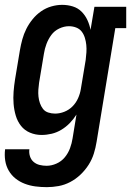

<svg xmlns="http://www.w3.org/2000/svg" viewBox="-25 -548 545 791"><path d="M168 223Q144 223 121 220Q98 217 77 209Q56 201 39 187.5Q22 174 11 155Q0 136 -3.5 113.5Q-7 91 -4 67H96Q94 82 98.5 96Q103 110 113.5 119Q124 128 138 131.5Q152 135 167 135Q187 135 207.5 126Q228 117 242 100Q256 83 263.5 62.5Q271 42 274 22L290 -76Q278 -57 262.5 -41Q247 -25 228 -13.5Q209 -2 188 3Q167 8 146 8Q121 8 98.5 -1.5Q76 -11 61.5 -29.5Q47 -48 40 -71.5Q33 -95 31 -120Q29 -145 31 -170.5Q33 -196 37 -221L57 -341Q61 -364 67 -386Q73 -408 83.5 -429Q94 -450 109.5 -469Q125 -488 144.5 -501.5Q164 -515 186.5 -521.5Q209 -528 231 -528Q254 -528 275 -521.5Q296 -515 311 -500Q326 -485 335 -465.5Q344 -446 348 -425L364 -520H495V-432H450L373 36Q369 61 361.5 85Q354 109 340 131Q326 153 306.5 171.5Q287 190 264 202Q241 214 216.5 218.5Q192 223 168 223ZM202 -80Q221 -80 240 -87.5Q259 -95 273.5 -109.5Q288 -124 296.5 -143Q305 -162 308 -181L328 -301Q330 -317 331 -332.5Q332 -348 330.5 -363Q329 -378 324.5 -392.5Q320 -407 311.5 -418Q303 -429 289 -434.5Q275 -440 259 -440Q239 -440 219 -430.5Q199 -421 186.5 -404Q174 -387 166.5 -367Q159 -347 156 -327L136 -207Q134 -193 133 -178.5Q132 -164 133.5 -150Q135 -136 139.5 -123Q144 -110 152 -99.5Q160 -89 173.5 -84.5Q187 -80 202 -80Z"/></svg>

Font: Iosevka Curly Slab Semibold
Style: Italic
Weight: 600
Italic angle: -9°
Monospace: yes
Designer: Belleve Invis
Foundry: Belleve Invis
Version: Version 22.1.2; ttfautohint (v1.8.4)